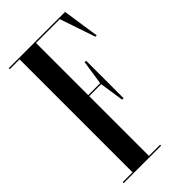

<svg xmlns="http://www.w3.org/2000/svg" viewBox="-219 -763 827 827"><g transform="rotate(-45 194.5 -350.0)"><path d="M173 -694H318L373 -532H381L356 -700H13V-694H73V-6H13V0H241V-6H173V-370H245.9L262.5 -259H271.5V-487H262.5L245.9 -376H173Z"/></g></svg>

Font: Picaflor 72 pt
Style: Regular
Weight: 400
Designer: Ariel Martín Pérez
Foundry: Tunera Type Foundry
Version: Version 1.000;hotconv 1.0.109;makeotfexe 2.5.65596